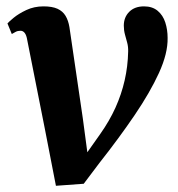

<svg xmlns="http://www.w3.org/2000/svg" viewBox="-20 -588 574 618"><path d="M67.5 -460Q65 -475 59.5 -482Q54 -489 46 -489Q37 -489 30.5 -485.5Q24 -482 18 -478.5L4 -512.5Q8 -517.5 24 -530.8Q40 -544 65 -555.8Q90 -567.5 120 -567.5Q148 -567.5 165 -559.8Q182 -552 191 -537Q200 -522 203.5 -500.5L246.5 -207.5L268.5 -42.5L229 -52.5L302.5 -156.5Q332.5 -199 351.8 -241.8Q371 -284.5 381.2 -329.2Q391.5 -374 392.5 -422Q393 -437 389.5 -450.2Q386 -463.5 382.2 -477Q378.5 -490.5 378.5 -505.5Q378.5 -532.5 396 -550Q413.5 -567.5 443.5 -567.5Q470.5 -567.5 487.5 -553.2Q504.5 -539 512 -515.8Q519.5 -492.5 519.5 -466Q520.5 -416.5 491.8 -353.5Q463 -290.5 413.2 -217.2Q363.5 -144 300 -63.5L249.5 3.5L160 10L124.5 -172.5Z"/></svg>

Font: Merriweather Light 18pt
Style: Bold Italic
Weight: 700
Italic angle: -7.8°
Version: Version 2.101